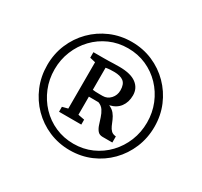

<svg xmlns="http://www.w3.org/2000/svg" viewBox="-171 -1145 1379 1312"><g transform="rotate(30 518.0 -489.0)"><path d="M95 -489.5Q95 -578.5 127.5 -655.5Q160 -732.5 218 -791Q276 -849.5 353 -882.5Q430 -915.5 518 -915.5Q607 -915.5 683.8 -882.5Q760.5 -849.5 818.2 -791Q876 -732.5 908.5 -655.5Q941 -578.5 941 -489.5Q941 -400.5 908.5 -322.8Q876 -245 818.2 -186.2Q760.5 -127.5 683.8 -94.5Q607 -61.5 518 -61.5Q430 -61.5 353 -94.5Q276 -127.5 218 -186.2Q160 -245 127.5 -322.8Q95 -400.5 95 -489.5ZM153 -489.5Q153 -411.5 180.8 -343.5Q208.5 -275.5 258 -223.2Q307.5 -171 374.2 -141.8Q441 -112.5 518 -112.5Q595.5 -112.5 661.8 -142Q728 -171.5 777.5 -223.5Q827 -275.5 854.8 -343.8Q882.5 -412 882.5 -489.5Q882.5 -566.5 854.8 -634.8Q827 -703 777.5 -754.8Q728 -806.5 661.8 -835.8Q595.5 -865 518 -865Q440.5 -865 374 -835.5Q307.5 -806 258 -754.2Q208.5 -702.5 180.8 -634.2Q153 -566 153 -489.5ZM368.5 -303.5V-669L324.5 -679.5V-723H404.5Q429 -723 446.8 -723.5Q464.5 -724 482.8 -724.8Q501 -725.5 527.5 -725.5Q618 -725.5 662.2 -692.2Q706.5 -659 706.5 -602Q706.5 -548.5 679 -511.5Q651.5 -474.5 599 -463Q627.5 -450.5 643.2 -430.8Q659 -411 668 -389.2Q677 -367.5 685.5 -348Q694 -328.5 707.2 -315.8Q720.5 -303 745 -301V-253H668Q642.5 -253 628.8 -269.2Q615 -285.5 606.8 -310.5Q598.5 -335.5 590 -362.5Q581.5 -389.5 567 -411.8Q552.5 -434 525.5 -444L449.5 -444.5V-301.5L500 -292V-253H324.5V-292ZM449.5 -498.5Q457.5 -497 472.2 -496.2Q487 -495.5 502.5 -495.5Q518 -495.5 528.5 -495.5Q565 -495.5 590 -523Q615 -550.5 615 -589Q615 -637.5 589.8 -657.5Q564.5 -677.5 515 -677.5Q500 -677.5 484.2 -676.8Q468.5 -676 449.5 -672.5Z"/></g></svg>

Font: Merriweather 28pt Medium
Style: Regular
Weight: 500
Version: Version 2.100